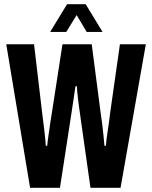

<svg xmlns="http://www.w3.org/2000/svg" viewBox="-20 -899 728 919"><path d="M124 0 10 -687H143L182 -357Q189 -304 192.5 -272.5Q196 -241 197.5 -225Q199 -209 199 -201H206Q206 -207 208.5 -225.5Q211 -244 214.5 -268Q218 -292 221.5 -316Q225 -340 228 -357L279 -687H419L462 -357Q466 -333 469 -306.5Q472 -280 475 -253.5Q478 -227 480 -201H487Q487 -207 489 -224.5Q491 -242 494.5 -265.5Q498 -289 501.5 -313Q505 -337 507 -357L554 -687H678L557 0H413L366 -332Q360 -373 356 -404.5Q352 -436 350 -456.5Q348 -477 348 -486H341Q340 -476 335.5 -447.5Q331 -419 326.5 -387Q322 -355 318 -331L267 0ZM220 -746 301 -879H390L471 -746H395L326 -862L368 -861L297 -746Z"/></svg>

Font: Archivo ExtraCondensed
Style: Bold
Weight: 700
Width: 2
Designer: Hector Gatti
Foundry: Omnibus-Type
Version: Version 2.001